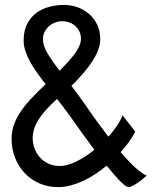

<svg xmlns="http://www.w3.org/2000/svg" viewBox="-20 -745 637 777"><path d="M153.8 -585.9Q153.8 -559.6 172.9 -528.1Q191.9 -496.6 221.2 -458.5Q262.2 -499.5 284.9 -531Q307.6 -562.5 307.6 -588.4Q307.6 -604.5 301.3 -617.7Q294.9 -630.9 284.4 -640.1Q273.9 -649.4 260.3 -654.3Q246.6 -659.2 231.9 -659.2Q217.8 -659.2 203.9 -654.1Q189.9 -648.9 178.7 -639.4Q167.5 -629.9 160.6 -616.2Q153.8 -602.5 153.8 -585.9ZM261.2 -278.3Q248.5 -295.4 236.1 -312Q223.6 -328.6 210.9 -344.7Q184.1 -320.3 165.3 -299.3Q146.5 -278.3 134.8 -259.3Q123 -240.2 117.7 -222.2Q112.3 -204.1 112.3 -185.5Q112.3 -165 119.6 -144.8Q127 -124.5 140.9 -108.6Q154.8 -92.8 175.3 -83Q195.8 -73.2 222.2 -73.2Q237.3 -73.2 254.4 -78.1Q271.5 -83 289.6 -91.8Q307.6 -100.6 325.9 -112.5Q344.2 -124.5 361.8 -138.7Q339.4 -168.9 314.2 -203.9Q289.1 -238.8 261.2 -278.3ZM239.3 -725.1Q267.1 -725.1 293.5 -715.8Q319.8 -706.5 340.3 -688.7Q360.8 -670.9 373.3 -645Q385.7 -619.1 385.7 -585.9Q385.7 -565.4 377.2 -542.7Q368.7 -520 353 -496.1Q337.4 -472.2 315.9 -447.3Q294.4 -422.4 269 -397.5Q281.2 -381.8 293.2 -365.5Q305.2 -349.1 317.4 -332Q345.7 -290.5 370.8 -255.9Q396 -221.2 418.5 -191.9Q438.5 -213.9 453.4 -236.1Q468.3 -258.3 476.1 -278.3L527.3 -212.4Q518.6 -194.8 503.7 -173.3Q488.8 -151.9 468.3 -129.4Q503.4 -88.4 529.3 -65.2Q555.2 -42 573.7 -34.2Q566.9 -28.3 557.1 -20.3Q547.4 -12.2 536.9 -5.1Q526.4 2 516.6 7.1Q506.8 12.2 500.5 12.2Q490.2 12.2 467.8 -10.3Q445.3 -32.7 411.6 -74.7Q390.1 -56.6 366.2 -40.8Q342.3 -24.9 317.1 -13.2Q292 -1.5 266.1 5.4Q240.2 12.2 214.8 12.2Q173.8 12.2 139.4 -2.9Q105 -18.1 80.1 -44.4Q55.2 -70.8 41 -106.4Q26.9 -142.1 26.9 -183.1Q26.9 -210.4 34.9 -235.8Q43 -261.2 59.8 -287.6Q76.7 -314 102.8 -342.3Q128.9 -370.6 164.6 -404.3Q146 -428.2 129.6 -451.2Q113.3 -474.1 101.3 -496.1Q89.4 -518.1 82.5 -539.3Q75.7 -560.5 75.7 -581.1Q75.7 -621.6 90.3 -649.2Q105 -676.8 128.4 -693.6Q151.9 -710.4 180.9 -717.8Q210 -725.1 239.3 -725.1Z"/></svg>

Font: Andika Phon
Style: Regular
Weight: 400
Designer: Victor Gaultney, Annie Olsen, Julie Remington, Don Collingsworth, Eric Hays, Becca Hirsbrunner
Foundry: SIL International
Version: Version 5.000